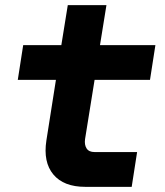

<svg xmlns="http://www.w3.org/2000/svg" viewBox="-20 -725 640 745"><path d="M311 0Q227 0 187 -48Q147 -96 160 -180L197 -415H49L70 -550H218L243 -705H393L368 -550H583L562 -415H347L310 -185Q307 -163 316 -149Q325 -135 347 -135H512L491 0Z"/></svg>

Font: JetBrains Mono NL ExtraBold
Style: Italic
Weight: 800
Italic angle: -9°
Monospace: yes
Designer: Philipp Nurullin, Konstantin Bulenkov
Foundry: JetBrains
Version: Version 2.305; ttfautohint (v1.8.4.7-5d5b)